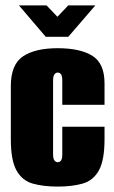

<svg xmlns="http://www.w3.org/2000/svg" viewBox="-20 -681 421 709"><path d="M193 8Q140 8 101 -3Q62 -14 41 -51.5Q20 -89 20 -166V-363Q20 -443 65 -473Q110 -503 193 -503Q276 -503 321 -475Q366 -447 366 -373V-294H210V-383Q210 -400 205.5 -406.5Q201 -413 193 -413Q186 -413 181 -406.5Q176 -400 176 -383V-112Q176 -95 181 -88.5Q186 -82 193 -82Q201 -82 205.5 -88.5Q210 -95 210 -112V-213H366V-167Q366 -89 345 -51.5Q324 -14 285 -3Q246 8 193 8ZM149 -545 50 -661H152L192 -619L232 -661H332L232 -545Z"/></svg>

Font: Alumni Sans Thin Black
Style: Regular
Weight: 900
Version: Version 1.018